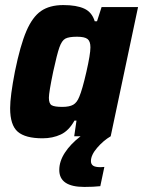

<svg xmlns="http://www.w3.org/2000/svg" viewBox="-20 -538 565 758"><path d="M339 98Q339 110 347.5 116Q356 122 377 122L392 121L376 197Q349 200 313 200Q214 200 214 133Q214 99 236 65Q258 31 298 0H273L282 -62H274Q252 -22 220 -7Q188 8 148 8Q80 8 50 -18Q20 -44 20 -111Q20 -158 39 -256Q60 -359 84 -415Q108 -471 142 -494.5Q176 -518 230 -518Q282 -518 312.5 -504Q343 -490 354 -454H363L381 -510H525L417 0Q388 17 363.5 45.5Q339 74 339 98ZM293 -156Q305 -184 321 -254Q337 -324 337 -351Q337 -375 325.5 -384Q314 -393 284 -393Q252 -393 238 -385.5Q224 -378 214.5 -351Q205 -324 190 -255Q173 -173 173 -152Q173 -129 184 -122.5Q195 -116 226 -116Q254 -116 269 -124.5Q284 -133 293 -156Z"/></svg>

Font: Saira Semi Condensed
Style: Bold Italic
Weight: 700
Width: 4
Italic angle: -12°
Designer: Hector Gatti with collaboration of the Omnibus-Type team
Foundry: Omnibus-Type
Version: Version 1.001; ttfautohint (v1.8)